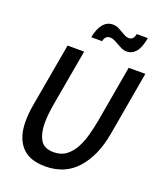

<svg xmlns="http://www.w3.org/2000/svg" viewBox="-164 -1013 953 1131"><g transform="rotate(20 312.0 -447.0)"><path d="M255 14Q154 14 105.5 -41.8Q57 -97.5 57 -196.5Q57 -244.5 66 -297.5L137 -700H241L178 -343Q166.5 -275.5 166.5 -226Q166.5 -164 189.2 -122.8Q212 -81.5 273.5 -81.5Q320.5 -81.5 352.2 -105.8Q384 -130 404.5 -169Q425 -208 437.2 -253.8Q449.5 -299.5 457.5 -343L520 -700H624.5L554 -297.5Q529 -155 454.2 -70.5Q379.5 14 255 14ZM474.5 -786Q455 -786 434.2 -797.2Q413.5 -808.5 393.5 -819.5Q373.5 -830.5 356.5 -830.5Q326.5 -830.5 319.5 -794H251.5Q261.5 -849 285.8 -878.5Q310 -908 347 -908Q368 -908 387.8 -897.2Q407.5 -886.5 426 -875.5Q444.5 -864.5 461.5 -864.5Q474 -864.5 483.5 -873.2Q493 -882 496.5 -903H566.5Q555.5 -841 532.2 -813.5Q509 -786 474.5 -786Z"/></g></svg>

Font: Cabin Condensed Medium
Style: Italic
Weight: 500
Width: 3
Italic angle: -10°
Designer: Pablo Impallari
Foundry: Pablo Impallari. http://www.impallari.com Igino Marini. http://www.ikern.com
Version: Version 3.001; ttfautohint (v1.8.3)